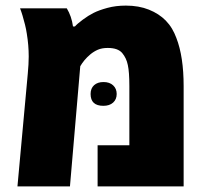

<svg xmlns="http://www.w3.org/2000/svg" viewBox="-20 -662 736 682"><path d="M42 0 78.6 -399.4Q82 -435.1 82 -461.4Q82 -501.5 75.2 -542.5Q72.8 -558.6 68.8 -574.5Q64.9 -590.3 60.1 -606.4Q58.1 -613.3 55.9 -619.6Q53.7 -626 51.3 -632.3H217.3Q234.4 -604 239.3 -567.9H246.1Q253.9 -577.1 273.9 -592Q293.9 -606.9 312.5 -616.2Q332 -626 361.6 -634Q391.1 -642.1 427.2 -642.1Q473.1 -642.1 509 -627.7Q544.9 -613.3 568.8 -588.9Q582 -575.2 591.1 -559.8Q600.1 -544.4 606.4 -527.3Q632.3 -460.9 632.3 -356V0H326.7V-146H439.5V-356Q439.5 -406.2 434.1 -430.7Q429.2 -455.6 414.1 -473.6Q398.9 -491.7 362.8 -491.7Q342.3 -491.7 327.6 -485.4Q313 -479 300.8 -468.8Q288.6 -458.5 279.8 -447.8Q271 -437 265.1 -426.8L228.5 0ZM347.2 -286.1Q301.8 -286.1 301.8 -328.1Q301.8 -348.1 314.2 -359.4Q326.7 -370.6 347.7 -370.6Q369.1 -370.6 381.8 -358.9Q394.5 -347.2 394.5 -328.1Q394.5 -309.1 381.8 -297.6Q369.1 -286.1 347.2 -286.1Z"/></svg>

Font: Open Sans ExtraBold
Style: Regular
Weight: 800
Designer: Monotype Design Team
Foundry: Monotype Imaging Inc.
Version: Version 3.003; ttfautohint (v1.8.4)